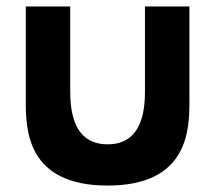

<svg xmlns="http://www.w3.org/2000/svg" viewBox="-20 -560 668 596"><path d="M60 -247C60 -158 63 16 314 16C565 16 568 -158 568 -247V-540H430V-285C430 -236 430 -112 314 -112C198 -112 198 -236 198 -285V-540H60Z"/></svg>

Font: Eudonet ExtraBold
Style: Regular
Weight: 800
Designer: Mikhail Sharanda
Foundry: Mikhail Sharanda
Version: Version 4.503;Glyphs 3.1.2 (3151)